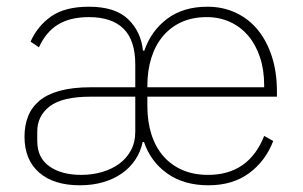

<svg xmlns="http://www.w3.org/2000/svg" viewBox="-20 -540 902 572"><path d="M250 -252Q166 -252 128.5 -223.5Q91 -195 91 -148V-120Q91 -70 127 -44.5Q163 -19 222 -19Q255 -19 284 -27.5Q313 -36 335 -52Q357 -68 370 -92Q383 -116 383 -148V-252ZM767 -280V-286Q767 -332 754.5 -369.5Q742 -407 719.5 -433.5Q697 -460 665.5 -474.5Q634 -489 596 -489Q554 -489 521.5 -474.5Q489 -460 466 -433Q443 -406 431 -368Q419 -330 419 -284V-280ZM600 -19Q721 -19 767 -135L794 -120Q771 -60 722 -24Q673 12 601 12Q528 12 478.5 -23Q429 -58 409 -117H405Q399 -88 383 -64Q367 -40 342.5 -23Q318 -6 286.5 3Q255 12 218 12Q140 12 96.5 -26Q53 -64 53 -133Q53 -166 63.5 -193Q74 -220 97 -239.5Q120 -259 158 -269.5Q196 -280 250 -280H383V-348Q383 -420 348 -454.5Q313 -489 245 -489Q189 -489 153 -467Q117 -445 96 -399L71 -416Q92 -463 133 -491.5Q174 -520 245 -520Q323 -520 361.5 -483Q400 -446 406 -389H410Q430 -448 478 -484Q526 -520 598 -520Q644 -520 682.5 -502Q721 -484 748 -451Q775 -418 790 -371.5Q805 -325 805 -268V-252H419V-225Q419 -178 431 -140Q443 -102 466.5 -75Q490 -48 523.5 -33.5Q557 -19 600 -19Z"/></svg>

Font: IBM Plex Sans Thai ExtLt
Style: Regular
Weight: 200
Designer: Mike Abbink, Paul van der Laan, Pieter van Rosmalen, Ben Mitchell, Mark Frömberg
Foundry: Bold Monday
Version: Version 1.2